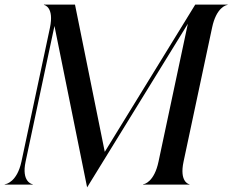

<svg xmlns="http://www.w3.org/2000/svg" viewBox="-48 -800 1006 832"><path d="M329.5 12 766 -697 639 -100C620.5 -11.5 577.5 -1.5 572 -1.5V0H773V-1.5C770.5 -1.5 728.5 -11.5 747.5 -100L871 -680C889.5 -768.5 932.5 -778.5 938 -778.5V-780H798L406 -142L277 -780H142.5V-778.5C145.5 -778.5 187 -768.5 168.5 -680L45 -100C26 -11.5 -21.5 -1.5 -27.5 -1.5V0H94V-1.5C91 -1.5 44 -11.5 63 -100L188 -687.5Z"/></svg>

Font: Beautique Display Thin
Style: Bold
Weight: 500
Italic angle: -12°
Designer: Nhat-Quang Ngo
Version: Version 1.100;Glyphs 3.2.3 (3260)